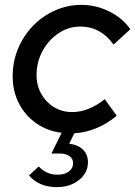

<svg xmlns="http://www.w3.org/2000/svg" viewBox="-20 -538 555 788"><path d="M214 230Q140 230 99 182L139 145Q170 179 216 179Q245 179 262.5 166Q280 153 280 132Q280 113 265 102.5Q250 92 224 92H191L233 7Q175 0 129.5 -31.5Q84 -63 58 -113Q32 -163 32 -225Q32 -285 54 -338Q76 -391 115 -431.5Q154 -472 205.5 -495Q257 -518 315 -518Q374 -518 428.5 -491Q483 -464 515 -418L446 -355Q393 -429 310 -429Q262 -429 221 -402Q180 -375 155 -329.5Q130 -284 130 -230Q130 -187 149.5 -152.5Q169 -118 202 -98Q235 -78 277 -78Q343 -78 410 -131L459 -63Q380 3 285 9L264 52Q300 56 320.5 76Q341 96 341 128Q341 171 304.5 200.5Q268 230 214 230Z"/></svg>

Font: Red Hat Display Medium
Style: Italic
Weight: 500
Italic angle: -12°
Designer: Pentagram, MCKL
Foundry: Pentagram, MCKL
Version: Version 1.023; ttfautohint (v1.8.3)